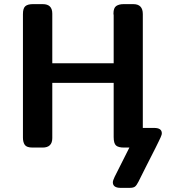

<svg xmlns="http://www.w3.org/2000/svg" viewBox="-20 -714 844 929"><path d="M91 -48V-646Q91 -674 102.5 -684Q114 -694 139 -694H187Q233 -694 233 -648V-408H530V-640Q530 -642 529.5 -644Q529 -646 529 -648Q529 -676 542.5 -685Q556 -694 578 -694H625Q671 -694 671 -646V-95H726Q763 -95 763 -69Q763 -66 762 -62Q761 -58 757 -49Q753 -40 748 -30Q743 -20 733.5 -0.5Q724 19 713.5 39Q703 59 685.5 94Q668 129 650 165Q641 183 633 189Q625 195 607 195H564Q526 195 526 168Q526 160 534.5 142Q543 124 606 0H580Q553 0 541.5 -10Q530 -20 530 -51V-313H233V-46Q233 0 186 0H138Q109 0 100 -13Q91 -26 91 -48Z"/></svg>

Font: CMU Sans Serif
Style: Bold
Weight: 700
Version: Version 0.7.0